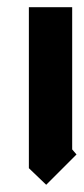

<svg xmlns="http://www.w3.org/2000/svg" viewBox="-20 -500 232 532"><path d="M60 -480H180V-86L192 -72L108 12L60 -34Z"/></svg>

Font: SOV_raksil
Style: bold
Weight: 700
Version: Version 1.00